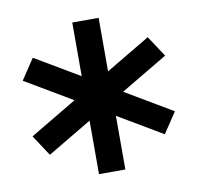

<svg xmlns="http://www.w3.org/2000/svg" viewBox="-69 -759 737 717"><g transform="rotate(-10 300.0 -400.5)"><path d="M82 -216 30 -295 518 -585 570 -506ZM518 -217 30 -506 82 -584 570 -295ZM250 -113V-688H350V-113Z"/></g></svg>

Font: Victor Mono
Style: Bold
Weight: 700
Monospace: yes
Designer: Rune Bjørnerås
Version: Version 1.561;gftools[0.9.30]